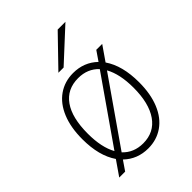

<svg xmlns="http://www.w3.org/2000/svg" viewBox="-212 -842 964 964"><g transform="rotate(-45 270.0 -360.0)"><path d="M423 -445Q472 -374 472 -256Q472 -173 447 -112.5Q422 -52 376 -20Q330 12 270 12Q193 12 140 -39L105 12H63L117 -66Q68 -137 68 -255Q68 -338 93 -398.5Q118 -459 164 -491Q210 -523 270 -523Q347 -523 400 -472L435 -523H477ZM140 -99 379 -442Q337 -487 270 -487Q191 -487 149 -427.5Q107 -368 107 -255Q107 -158 140 -99ZM400 -412 161 -69Q203 -24 270 -24Q348 -24 390.5 -85Q433 -146 433 -256Q433 -353 400 -412ZM370 -732H425L256 -576H219Z"/></g></svg>

Font: Overpass Thin
Style: Regular
Weight: 100
Designer: Delve Withrington, Thomas Jockin
Foundry: Delve Fonts
Version: Version 3.000;DELV;Overpass